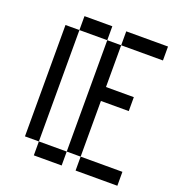

<svg xmlns="http://www.w3.org/2000/svg" viewBox="-117 -717 735 810"><g transform="rotate(20 250.0 -312.5)"><path d="M500 0V-62.5H312.5V0ZM437.5 -312.5V-375H312.5V-562.5H250Q250 -562.5 250 -62.5H125V0H250V-62.5H312.5Q312.5 -62.5 312.5 -312.5ZM500 -562.5V-625H312.5V-562.5ZM125 -62.5Q125 -62.5 125 -562.5H62.5Q62.5 -562.5 62.5 -62.5ZM125 -562.5H250V-625H125Z"/></g></svg>

Font: UnifontExMono
Style: Regular
Weight: 500
Version: Version 15.0.06